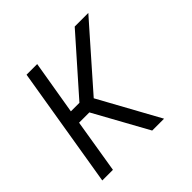

<svg xmlns="http://www.w3.org/2000/svg" viewBox="-139 -649 778 778"><g transform="rotate(-45 250.0 -260.0)"><path d="M26 0 112 -520H173L134 -288H183L388 -520H466L413 -460L237 -260L380 0H312L184 -232H125L87 0Z"/></g></svg>

Font: Iosevka SS18 Light
Style: Italic
Weight: 300
Italic angle: -9°
Monospace: yes
Designer: Belleve Invis
Foundry: Belleve Invis
Version: Version 25.1.1; ttfautohint (v1.8.4)